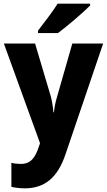

<svg xmlns="http://www.w3.org/2000/svg" viewBox="-20 -837 583 1046"><path d="M471 -807V-817H294C266 -772 220 -713 187 -670V-657H296C347 -695 435 -770 471 -807ZM1 -600 198 -57 192 -39C172 22 148 56 94 56C75 56 56 54 42 50V181C61 185 84 189 115 189C222 189 294 132 337 3L542 -600H374L291 -310C282 -281 277 -255 274 -225H271C269 -253 264 -284 257 -311L171 -600Z"/></svg>

Font: Noto Sans Tamil UI SemiCondensed ExtraBold
Style: Regular
Weight: 800
Width: 4
Designer: Jelle Bosma - Monotype Design Team
Foundry: Monotype Imaging Inc.
Version: Version 2.004